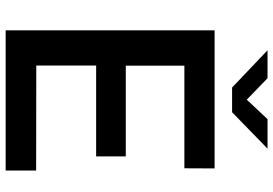

<svg xmlns="http://www.w3.org/2000/svg" viewBox="-164 -804 968 680"><g transform="rotate(90 320.0 -464.0)"><path d="M87.5 -740H576.5L576 -633H212.5V-425.5H534V-320.5H212V-108.5L584 -108V0H87.5ZM158 -927.5H257L333 -854L402 -927.5H506.5L377.5 -802H290Z"/></g></svg>

Font: 1883 Sans SemiBold
Style: Regular
Weight: 600
Designer: 1883 Sans project is a fork of Public Sans.
Version: Version 1.009